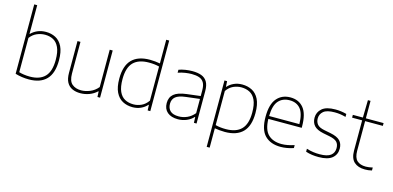

<svg xmlns="http://www.w3.org/2000/svg" viewBox="-86 -1356 4351 2123"><g transform="rotate(15 2089.0 -294.0)"><path d="M247.5 9Q167 9 91.5 -13.5V-808H125.5V-479.5H128.5Q157 -509.5 200 -528.8Q243 -548 297.5 -548Q358.5 -548 408 -522.2Q457.5 -496.5 486.8 -437.8Q516 -379 516 -280Q516 -133 447.5 -62Q379 9 247.5 9ZM250.5 -24Q363.5 -24 421.8 -84.2Q480 -144.5 480 -276Q480 -367 455.5 -419.2Q431 -471.5 389.5 -493.2Q348 -515 295.5 -515Q247.5 -515 202.5 -495.5Q157.5 -476 125.5 -433.5V-41Q149.5 -33.5 181.8 -28.8Q214 -24 250.5 -24Z M836 9Q784 9 743.8 -9.2Q703.5 -27.5 681 -68.2Q658.5 -109 658.5 -177.5V-540H692.5V-177.5Q692.5 -92 732.8 -58Q773 -24 837 -24Q884.5 -24 936.5 -44.8Q988.5 -65.5 1027.5 -112.5V-540H1061.5V0H1031.5L1028.5 -63H1024.5Q986 -27 937.2 -9Q888.5 9 836 9Z M1434 9Q1370 9 1319.8 -18Q1269.5 -45 1240.8 -104Q1212 -163 1212 -259Q1212 -406 1281.5 -477Q1351 -548 1486.5 -548Q1517 -548 1547.2 -544.8Q1577.5 -541.5 1602.5 -537V-808H1636.5V0H1606.5L1603.5 -63H1599.5Q1571 -30 1528.2 -10.5Q1485.5 9 1434 9ZM1435.5 -24Q1482 -24 1526.2 -44.2Q1570.5 -64.5 1602.5 -111V-501.5Q1550.5 -515 1484.5 -515Q1366 -515 1307 -454.8Q1248 -394.5 1248 -263Q1248 -173.5 1271.8 -121.2Q1295.5 -69 1337.8 -46.5Q1380 -24 1435.5 -24Z M1953 8Q1876 8 1832.2 -29.2Q1788.5 -66.5 1788.5 -134Q1788.5 -200.5 1832.8 -237.5Q1877 -274.5 1976 -286.5L2132 -305.5V-370.5Q2132 -428.5 2113.2 -459.8Q2094.5 -491 2059.2 -503Q2024 -515 1974 -515Q1941 -515 1900.5 -509Q1860 -503 1818.5 -488.5V-522.5Q1851.5 -535 1893.2 -541.5Q1935 -548 1973.5 -548Q2034 -548 2077 -532Q2120 -516 2143 -477.2Q2166 -438.5 2166 -371V0H2136L2133 -65.5H2129Q2099.5 -32 2052.8 -12Q2006 8 1953 8ZM1825.5 -136.5Q1825.5 -83 1857 -54Q1888.5 -25 1954 -25Q2002.5 -25 2048.8 -45.2Q2095 -65.5 2132 -109.5V-272.5L1975 -253.5Q1894.5 -244 1860 -215.5Q1825.5 -187 1825.5 -136.5Z M2341 220V-540H2371L2375 -476.5H2378Q2406 -509 2449 -528.5Q2492 -548 2543.5 -548Q2606 -548 2656.2 -522.2Q2706.5 -496.5 2736 -437.8Q2765.5 -379 2765.5 -280Q2765.5 -133 2696.2 -62Q2627 9 2491 9Q2460 9 2430 5.8Q2400 2.5 2375 -1.5V220ZM2493 -24Q2611 -24 2670.2 -84.2Q2729.5 -144.5 2729.5 -276Q2729.5 -367 2705 -419.2Q2680.5 -471.5 2638 -493.2Q2595.5 -515 2542 -515Q2495.5 -515 2451.2 -495Q2407 -475 2375 -428.5V-38Q2427 -24 2493 -24Z M3129.5 9Q3013 9 2948.2 -57Q2883.5 -123 2883.5 -270Q2883.5 -413.5 2941.2 -480.8Q2999 -548 3095.5 -548Q3192.5 -548 3247 -480.8Q3301.5 -413.5 3301.5 -270V-255H2919.5Q2922.5 -130.5 2978 -77.2Q3033.5 -24 3131.5 -24Q3165 -24 3200.2 -30.8Q3235.5 -37.5 3276 -50.5V-16.5Q3199.5 9 3129.5 9ZM3095.5 -515Q3015.5 -515 2968.8 -462.5Q2922 -410 2919.5 -288H3266Q3263.5 -409.5 3219.2 -462.2Q3175 -515 3095.5 -515Z M3564.5 9Q3524 9 3488.2 4Q3452.5 -1 3417 -12.5V-46.5Q3460 -33.5 3495 -28.8Q3530 -24 3567 -24Q3654.5 -24 3693.2 -53.8Q3732 -83.5 3732 -137Q3732 -182.5 3707.5 -207.5Q3683 -232.5 3622 -244.5L3548.5 -259Q3473 -274.5 3441.2 -310Q3409.5 -345.5 3409.5 -401Q3409.5 -463.5 3457.5 -505.8Q3505.5 -548 3610.5 -548Q3676 -548 3738 -531V-497Q3701.5 -507 3672.2 -511Q3643 -515 3610.5 -515Q3520 -515 3482.8 -482.8Q3445.5 -450.5 3445.5 -402Q3445.5 -362.5 3467.8 -334.8Q3490 -307 3550.5 -295L3624.5 -280.5Q3702.5 -265 3735 -230.8Q3767.5 -196.5 3767.5 -140.5Q3767.5 -72 3717.8 -31.5Q3668 9 3564.5 9Z M4094.5 9Q4015 9 3970.2 -32Q3925.5 -73 3925.5 -163V-508H3810.5V-540H3925.5L3929.5 -740H3959.5V-540H4162.5V-508H3959.5V-169Q3959.5 -90 3995 -57Q4030.5 -24 4096.5 -24Q4130 -24 4174 -34.5V-0.5Q4151.5 5 4133.2 7Q4115 9 4094.5 9Z"/></g></svg>

Font: Encode Sans Semi Expanded Thin
Style: Regular
Weight: 100
Width: 6
Designer: Multiple Designers
Foundry: Impallari Type
Version: Version 3.000; ttfautohint (v1.8.3) -l 8 -r 50 -G 200 -x 14 